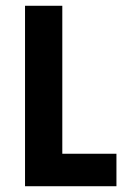

<svg xmlns="http://www.w3.org/2000/svg" viewBox="-20 -645 457 665"><path d="M66.7 0V-625H195.8V-112.5H383.3V0Z"/></svg>

Font: co2trust
Style: Bold
Weight: 700
Designer: Kristian Moeller
Foundry: Dicotype
Version: Version 1.000